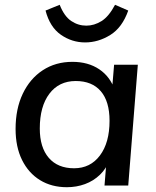

<svg xmlns="http://www.w3.org/2000/svg" viewBox="-20 -774 649 801"><path d="M259 7Q195 7 147 -22.5Q99 -52 72 -106.5Q45 -161 45 -236Q45 -320 75 -383Q105 -446 158.5 -481Q212 -516 282 -516Q348 -516 394 -485Q440 -454 459 -398L446 -383L456 -504H555L515 0H416L426 -123L436 -106Q424 -71 397 -45Q370 -19 334.5 -6Q299 7 259 7ZM289 -72Q357 -72 397 -125.5Q437 -179 437 -270Q437 -351 400.5 -393.5Q364 -436 296 -436Q226 -436 186 -383Q146 -330 146 -238Q146 -159 183.5 -115.5Q221 -72 289 -72ZM335 -597Q280 -597 234 -629Q188 -661 170 -730L229 -754Q248 -706 277 -686.5Q306 -667 340 -667Q373 -667 403.5 -686Q434 -705 460 -754L515 -730Q490 -659 440 -628Q390 -597 335 -597Z"/></svg>

Font: Muli SemiBold
Style: Italic
Weight: 600
Italic angle: -4.541°
Designer: Vernon Adams
Foundry: Vernon Adams
Version: Version 2.100; ttfautohint (v1.8.1.43-b0c9)